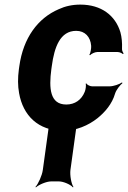

<svg xmlns="http://www.w3.org/2000/svg" viewBox="-20 -558 557 834"><path d="M203 -257 205 -271C216 -353 241 -424 311 -424C349 -424 373 -398 376 -359C377 -349 373 -326 368 -320L371 -318C376 -324 392 -332 402 -332H491C499 -332 510 -327 514 -323L517 -326C514 -330 509 -339 510 -347C511 -372 509 -396 503 -418C481 -491 420 -538 329 -538C294 -538 263 -531 235 -518C144 -479 81 -393 64 -271L62 -257C57 -220 57 -185 63 -153C80 -57 145 10 255 10C310 10 364 -13 404 -45C435 -70 467 -106 480 -152C485 -168 502 -189 512 -197L510 -200C499 -192 473 -183 456 -183H380C371 -183 357 -190 355 -196L352 -194C355 -188 352 -168 348 -159C334 -124 305 -104 268 -104C197 -104 192 -174 203 -257ZM286 180 310 6C313 -18 330 -55 343 -68L342 -70C328 -58 294 -44 274 -44H240C220 -44 190 -58 181 -70L178 -68C186 -55 193 -18 190 6L166 180C163 204 146 241 134 254L136 256C149 244 182 230 202 230H236C256 230 287 244 297 256L299 254C290 241 283 204 286 180Z"/></svg>

Font: Asimov
Style: EdgeNarIt
Weight: 500
Designer: Google
Version: Version 2.000980: 2014